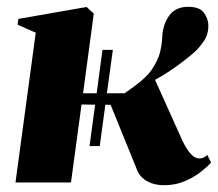

<svg xmlns="http://www.w3.org/2000/svg" viewBox="-20 -536 640 564"><path d="M462.5 8Q441 8 424.8 2Q408.5 -4 398.5 -13.5Q388.5 -23 384 -33.5L305 -228L289.5 -228.5L273 -107H243L259.5 -228.5L219.5 -229L188.5 0H25.5L85 -440L31.5 -463.5L34 -480.5L234.5 -515.5L255.5 -496L224 -262H264L281 -389.5H311.5L294 -262H346Q365.5 -275.5 380.5 -287Q395.5 -298.5 406.8 -309.2Q418 -320 425.5 -331Q445 -360 450.5 -384Q456 -408 456.5 -426.5Q458 -463.5 476.8 -489.8Q495.5 -516 532.5 -516Q566.5 -516 579 -498.5Q591.5 -481 592 -463.5Q593 -435.5 578.2 -414.5Q563.5 -393.5 551.5 -383Q542.5 -375 524.5 -360.8Q506.5 -346.5 483.5 -330.8Q460.5 -315 435.5 -301.5L516 -122.5Q519.5 -115 526.8 -102.5Q534 -90 544.2 -80.2Q554.5 -70.5 566.5 -70.5Q573 -70.5 578.8 -73.5Q584.5 -76.5 589 -81L600 -58.5Q590 -47 570 -31.2Q550 -15.5 522.8 -3.8Q495.5 8 462.5 8Z"/></svg>

Font: Merriweather 144pt Black
Style: Italic
Weight: 900
Italic angle: -7.8°
Version: Version 2.101